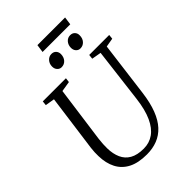

<svg xmlns="http://www.w3.org/2000/svg" viewBox="-295 -1164 1300 1300"><g transform="rotate(-45 355.0 -514.0)"><path d="M643.5 -699.5 593 -306Q582 -221 558.8 -160.8Q535.5 -100.5 500.8 -63Q466 -25.5 420.5 -7.8Q375 10 319.5 10Q237.5 10 185 -17.2Q132.5 -44.5 106.5 -95Q80.5 -145.5 79 -214Q78.5 -232 79.2 -251Q80 -270 82.5 -290L138 -699.5L71 -710.5L74.5 -743H296L292 -710.5L218 -698.5L163 -296.5Q160 -272 158.8 -250.5Q157.5 -229 158 -209Q159 -156 176.8 -116.2Q194.5 -76.5 232.2 -54.8Q270 -33 332 -33Q385.5 -33 427 -62Q468.5 -91 496.2 -151.5Q524 -212 535.5 -306L583.5 -698.5L515.5 -710.5L519 -743H710.5L707 -710.5ZM328.5 -816Q310.5 -816 297.8 -830Q285 -844 285.5 -866.5Q286 -892.5 302.5 -910.8Q319 -929 342.5 -929Q364 -929 376 -915.5Q388 -902 388 -882.5Q387.5 -853 370.8 -834.5Q354 -816 328.5 -816ZM508.5 -816Q490 -816 477.5 -830Q465 -844 465.5 -866.5Q466 -892.5 482 -910.8Q498 -929 522 -929Q543.5 -929 555.8 -915.5Q568 -902 567.5 -882.5Q567.5 -853 550.5 -834.5Q533.5 -816 508.5 -816ZM318 -1038H583L575 -980.5H310Z"/></g></svg>

Font: Merriweather 60pt Light
Style: Italic
Weight: 300
Italic angle: -7.8°
Version: Version 2.101